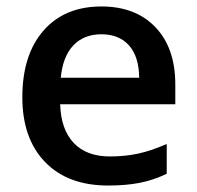

<svg xmlns="http://www.w3.org/2000/svg" viewBox="-20 -570 616 600"><path d="M317.9 9.8Q191.9 9.8 120.8 -63.7Q49.8 -137.2 49.8 -266.1Q49.8 -398.4 115.7 -474.1Q181.6 -549.8 296.9 -549.8Q403.8 -549.8 465.8 -484.9Q527.8 -419.9 527.8 -306.2V-244.1H168Q170.4 -165.5 210.4 -123.3Q250.5 -81.1 323.2 -81.1Q371.1 -81.1 412.4 -90.1Q453.6 -99.1 501 -120.1V-26.9Q459 -6.8 416 1.5Q373 9.8 317.9 9.8ZM296.9 -462.9Q242.2 -462.9 209.2 -428.2Q176.3 -393.6 169.9 -327.1H415Q414.1 -394 382.8 -428.5Q351.6 -462.9 296.9 -462.9Z"/></svg>

Font: f4_21440          
Style: Regular
Weight: 600
Foundry: Ascender Corporation
Version: Version 1.10